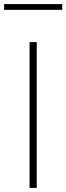

<svg xmlns="http://www.w3.org/2000/svg" viewBox="-48 -915 323 935"><path d="M96 0V-710H131V0ZM-28 -867V-895H255V-867Z"/></svg>

Font: Raleway ExtraLight
Style: Regular
Weight: 200
Designer: Matt McInerney, Pablo Impallari, Rodrigo Fuenzalida
Foundry: Matt McInerney, Pablo Impallari, Rodrigo Fuenzalida
Version: Version 4.026